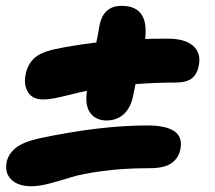

<svg xmlns="http://www.w3.org/2000/svg" viewBox="-20 -628 740 660"><path d="M127.9 -286.1Q92.3 -286.1 76.7 -310.5Q61 -335 67.9 -371.1Q74.2 -404.8 95.9 -426.3Q117.7 -447.8 168.9 -459Q227.5 -471.7 311 -481.9Q315.4 -500 320.8 -533.2Q332 -607.9 397.9 -607.9Q492.7 -607.9 479 -494.1Q505.9 -495.1 557.1 -495.1Q616.2 -495.1 644.3 -470Q672.4 -444.8 663.1 -401.9Q658.2 -374 639.9 -359.1Q621.6 -344.2 583 -344.2Q519 -344.2 445.8 -338.9Q441.9 -317.4 438 -299.8Q429.2 -256.8 405.3 -235.4Q381.3 -213.9 346.2 -213.9Q311.5 -213.9 292.2 -237.3Q272.9 -260.7 277.8 -306.2Q277.8 -308.1 278.3 -311.3Q278.8 -314.5 278.8 -315.9Q254.9 -311 219.7 -302.2Q184.6 -293.5 164.8 -289.8Q145 -286.1 127.9 -286.1ZM87.9 12.2Q42 12.2 18.8 -10.7Q-4.4 -33.7 2.9 -70.8Q8.8 -99.1 34.2 -119.6Q59.6 -140.1 116.2 -152.8Q325.7 -196.8 486.8 -196.8Q549.8 -196.8 579.1 -177Q608.4 -157.2 600.1 -115.2Q593.8 -84 569.3 -66.9Q544.9 -49.8 493.2 -49.8Q404.3 -49.8 332.5 -40Q260.7 -30.3 224.6 -18.8Q188.5 -7.3 151.9 2.4Q115.2 12.2 87.9 12.2Z"/></svg>

Font: Shantell Sans Normal
Style: Italic
Weight: 800
Italic angle: -11.31°
Designer: Stephen Nixon, Anya Danilova, Shantell Martin
Foundry: Arrow Type
Version: Version 1.006;[559af2be0]